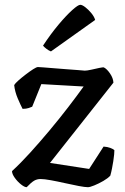

<svg xmlns="http://www.w3.org/2000/svg" viewBox="-20 -779 520 799"><path d="M91 0Q82 0 67.5 -11.5Q53 -23 41.5 -39Q30 -55 30 -67Q65 -99 105 -143Q145 -187 186 -236Q227 -285 263.5 -332.5Q300 -380 328 -419L152 -429L114 -335Q110 -333 99.5 -329.5Q89 -326 74 -326Q66 -341 54 -369Q42 -397 39 -425Q43 -432 56.5 -444Q70 -456 87 -469Q104 -482 118 -491Q132 -500 138 -500Q143 -500 161.5 -498.5Q180 -497 205 -495Q230 -493 256 -491Q282 -489 303 -487.5Q324 -486 333 -485Q342 -485 360 -489Q378 -493 394 -496.5Q410 -500 413 -498Q425 -492 438 -473Q451 -454 452 -435L188 -101L351 -76L411 -169Q427 -168 439 -163.5Q451 -159 456 -154Q456 -148 455 -136Q454 -124 451.5 -108.5Q449 -93 446 -77.5Q443 -62 439 -48Q429 -37 410 -26Q391 -15 372.5 -7.5Q354 0 346 0Q334 0 307.5 -5Q281 -10 250 -17Q219 -24 191.5 -29Q164 -34 149 -34Q134 -34 122 -27Q110 -20 91 0ZM192 -565Q182 -569 173 -576Q164 -583 159 -589Q192 -639 224 -677Q256 -715 280.5 -737Q305 -759 314 -759Q322 -759 335 -749Q348 -739 360 -724.5Q372 -710 376 -696Z"/></svg>

Font: Texturina 12pt Medium
Style: Regular
Weight: 500
Designer: Guillermo Torres Carreño
Foundry: Omnibus-Type
Version: Version 1.002